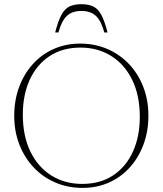

<svg xmlns="http://www.w3.org/2000/svg" viewBox="-20 -908 794 938"><path d="M371.5 -695Q443 -695 503.8 -669Q564.5 -643 609.8 -595.5Q655 -548 680 -483.5Q705 -419 705 -343Q705 -266.5 681 -202Q657 -137.5 613.8 -89.8Q570.5 -42 511.8 -16Q453 10 383 10Q312 10 251 -16Q190 -42 145 -89.5Q100 -137 74.8 -201.5Q49.5 -266 49.5 -342Q49.5 -418.5 73.5 -483Q97.5 -547.5 140.8 -595.2Q184 -643 243 -669Q302 -695 371.5 -695ZM381.5 -9.5Q470.5 -9.5 533.5 -51.8Q596.5 -94 629.8 -168Q663 -242 663 -337Q663 -442 625.8 -518Q588.5 -594 523 -634.8Q457.5 -675.5 373.5 -675.5Q284.5 -675.5 221.2 -633.2Q158 -591 124.8 -517.2Q91.5 -443.5 91.5 -348Q91.5 -243 128.8 -167Q166 -91 231.5 -50.2Q297 -9.5 381.5 -9.5ZM377.5 -854.5Q332 -854.5 306.2 -829.8Q280.5 -805 265.5 -749.5H249.5Q264 -805.5 280 -835.2Q296 -865 319 -876.2Q342 -887.5 377.5 -887.5Q413 -887.5 436 -876.2Q459 -865 475 -835.2Q491 -805.5 505.5 -749.5H489.5Q475 -805 449 -829.8Q423 -854.5 377.5 -854.5Z"/></svg>

Font: Newsreader 36pt ExtraLight
Style: Regular
Weight: 250
Designer: Hugues Gentile
Foundry: Production Type
Version: Version 1.003